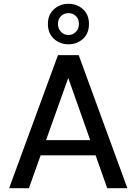

<svg xmlns="http://www.w3.org/2000/svg" viewBox="-20 -990 718 1010"><path d="M28 0 285 -700H394L650 0H544L339 -580L132 0ZM144 -173 172 -253H501L529 -173ZM340 -757Q296 -757 264 -785.5Q232 -814 232 -864Q232 -913 264 -941.5Q296 -970 340 -970Q385 -970 416.5 -941.5Q448 -913 448 -864Q448 -814 416.5 -785.5Q385 -757 340 -757ZM340 -806Q363 -806 379 -822Q395 -838 395 -864Q395 -891 379 -906Q363 -921 340 -921Q318 -921 301.5 -906Q285 -891 285 -864Q285 -838 301.5 -822Q318 -806 340 -806Z"/></svg>

Font: DM Sans 16pt Medium
Style: Regular
Weight: 500
Version: Version 4.004;gftools[0.9.30]